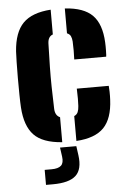

<svg xmlns="http://www.w3.org/2000/svg" viewBox="-56 -650 597 892"><g transform="rotate(-5 242.5 -204.5)"><path d="M37.5 -168Q36 -191.5 35.5 -228.5Q35 -265.5 35 -305.8Q35 -346 35.8 -379.8Q36.5 -413.5 37.5 -430Q44 -519 85.5 -561Q127 -603 214.5 -609V-493.5Q191.5 -485.5 190.5 -453Q188.5 -392 187.8 -344.5Q187 -297 187.8 -251.5Q188.5 -206 190.5 -151Q191 -117.5 214.5 -107.5V9Q123 2.5 83 -39.8Q43 -82 37.5 -168ZM303.5 -369Q304.5 -384 304.5 -411Q304.5 -438 303.5 -453Q302.5 -467.5 297.8 -477.8Q293 -488 280.5 -493V-609Q368.5 -603.5 409 -562.5Q449.5 -521.5 453.5 -436Q454.5 -419.5 454 -396.2Q453.5 -373 452.5 -369ZM280.5 9V-107Q293 -112.5 297.8 -123.8Q302.5 -135 303.5 -152Q304.5 -167 304.5 -185.5Q304.5 -204 303.5 -233H452.5Q453.5 -227 454 -205.8Q454.5 -184.5 453.5 -168Q449.5 -80.5 409 -38.5Q368.5 3.5 280.5 9ZM122 200V130H154Q185.5 130 198.8 117.5Q212 105 208 76L202 33H278L284 76Q293 142 261.5 171Q230 200 154 200Z"/></g></svg>

Font: Big Shoulders Stencil Text Black
Style: Regular
Weight: 900
Designer: Patric King
Foundry: XO Type Co
Version: Version 1.000